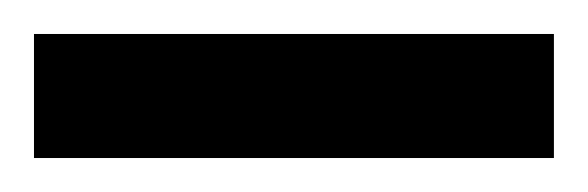

<svg xmlns="http://www.w3.org/2000/svg" viewBox="-23 -668 346 113"><path d="M-3 -648H303V-575H-3Z"/></svg>

Font: Oak Sans
Style: Regular
Weight: 400
Designer: Erik Kennedy, Walven
Foundry: Erik Kennedy, Walven
Version: Version 1.000